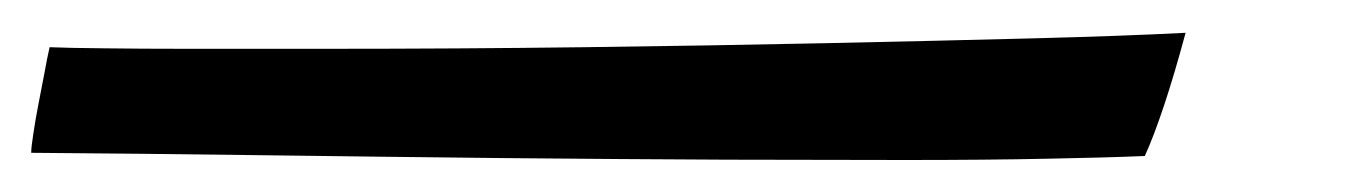

<svg xmlns="http://www.w3.org/2000/svg" viewBox="-60 -36 855 120"><path d="M144.5 -5.5Q226 -5.5 305.2 -6.5Q384.5 -7.5 455.5 -9Q526.5 -10.5 584.5 -12Q642.5 -13.5 681 -15.5Q674 10.5 667.5 30Q661 49.5 655.5 61.5Q632 62.5 594.5 63.2Q557 64 506 64Q459.5 64 394.2 63.8Q329 63.5 253.8 62.8Q178.5 62 102.5 61Q26.5 60 -40.5 59.5Q-40.5 56 -39.2 47.8Q-38 39.5 -36 29.2Q-34 19 -32.2 9.5Q-30.5 0 -29 -6.5Q-17.5 -6 5.5 -5.8Q28.5 -5.5 55.5 -5.5Q82.5 -5.5 106.8 -5.5Q131 -5.5 144.5 -5.5Z"/></svg>

Font: Grandstander Thin Light
Style: Italic
Weight: 300
Italic angle: -15°
Version: Version 1.200